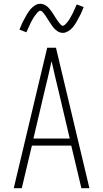

<svg xmlns="http://www.w3.org/2000/svg" viewBox="-20 -985 540 1005"><path d="M52 0 227 -735H273L448 0H406L353 -223H147L94 0ZM155 -260H345L291 -490Q280 -534 270 -577.5Q260 -621 250 -665Q240 -621 230 -577.5Q220 -534 209 -490ZM309 -813Q302 -813 295 -815Q288 -817 282 -821Q276 -825 270.5 -829.5Q265 -834 260.5 -839.5Q256 -845 252 -851Q248 -857 244 -863Q240 -869 236 -875Q232 -881 228 -887.5Q224 -894 219.5 -900.5Q215 -907 211.5 -912Q208 -917 202 -923Q196 -929 191 -929Q187 -929 184 -926.5Q181 -924 178 -921.5Q175 -919 171.5 -914Q168 -909 166 -907Q164 -905 162.5 -902.5Q161 -900 159 -897.5Q157 -895 155.5 -892Q154 -889 152 -886Q150 -883 148 -879.5Q146 -876 144 -872Q142 -868 140 -864Q138 -860 136 -855.5Q134 -851 132 -846.5Q130 -842 127.5 -837Q125 -832 123 -827Q121 -822 118 -816L82 -830Q86 -840 89.5 -848.5Q93 -857 96.5 -864.5Q100 -872 104 -879.5Q108 -887 111.5 -893Q115 -899 118 -905Q121 -911 124.5 -916Q128 -921 131.5 -926Q135 -931 140 -937Q145 -943 150.5 -947.5Q156 -952 162.5 -956.5Q169 -961 176 -963Q183 -965 191 -965Q198 -965 205 -963Q212 -961 218 -957.5Q224 -954 229.5 -949Q235 -944 239.5 -938.5Q244 -933 248 -927.5Q252 -922 256 -916Q260 -910 264 -903.5Q268 -897 272 -890.5Q276 -884 280.5 -878Q285 -872 288.5 -867Q292 -862 298 -856Q304 -850 309 -850Q313 -850 316 -852.5Q319 -855 322 -857.5Q325 -860 328.5 -864.5Q332 -869 334 -871Q336 -873 337.5 -875.5Q339 -878 341 -880.5Q343 -883 344.5 -886Q346 -889 348 -892.5Q350 -896 352 -899.5Q354 -903 356 -906.5Q358 -910 360 -914Q362 -918 364 -922.5Q366 -927 368 -931.5Q370 -936 372.5 -941Q375 -946 377 -951.5Q379 -957 382 -962L418 -948Q414 -939 410.5 -930Q407 -921 403.5 -913.5Q400 -906 396 -899Q392 -892 388.5 -885.5Q385 -879 382 -873Q379 -867 375.5 -862Q372 -857 368.5 -852Q365 -847 360 -841Q355 -835 349.5 -830.5Q344 -826 337.5 -822Q331 -818 324 -815.5Q317 -813 309 -813Z"/></svg>

Font: Iosevka SS04 Extralight
Style: Regular
Weight: 200
Monospace: yes
Designer: Belleve Invis
Foundry: Belleve Invis
Version: Version 19.0.0; ttfautohint (v1.8.4)